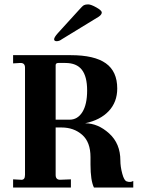

<svg xmlns="http://www.w3.org/2000/svg" viewBox="-20 -846 637 866"><path d="M231 -306.2H293.9Q330.1 -306.2 351.6 -340.6Q373 -375 373 -438Q373 -501 349.1 -531.5Q325.2 -562 274.9 -562H243.2Q231 -562 231 -551.8ZM388.2 -104V-137.2Q388.2 -205.1 350.6 -238Q313 -271 257.8 -271H231V-57.1Q231 -35.2 251 -35.2L299.8 -37.1V0H39.1V-37.1L74.2 -35.2Q92.8 -33.2 92.8 -57.1V-541Q92.8 -563 70.8 -562L39.1 -560.1V-597.2H298.8Q405.8 -597.2 457.3 -560.5Q508.8 -523.9 508.8 -446.8Q508.8 -385.7 470.5 -345Q432.1 -304.2 363.8 -290Q421.9 -290 472.4 -244.1Q522.9 -198.2 522.9 -122.1Q522.9 -94.2 531.5 -62.5Q540 -30.8 551.8 -27.8Q567.9 -22 581.1 -29.8V0H403.8Q388.2 -31.7 388.2 -104ZM425.8 -771 258.8 -668.9Q247.6 -660.2 235.8 -660.2Q224.1 -660.2 224.1 -668.9Q224.1 -677.7 241.2 -696.8L335.9 -800.8Q351.6 -818.8 358.4 -822.5Q365.2 -826.2 377.7 -826.2Q390.1 -826.2 414.6 -812.5Q439 -798.8 439 -789.6Q439 -780.3 425.8 -771Z"/></svg>

Font: Unna-Bold
Style: Bold
Weight: 700
Designer: Jorge de Buen U.
Foundry: Omnibus-Type
Version: Version 2.006;PS 002.006;hotconv 1.0.70;makeotf.lib2.5.58329